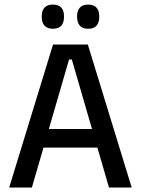

<svg xmlns="http://www.w3.org/2000/svg" viewBox="-20 -838 630 858"><path d="M21 0 217 -639H372.5L568.5 0H467L301 -572H288.5L122.5 0ZM149 -178.5V-261.5H439.5V-178.5ZM216 -709.5Q191.5 -709.5 179 -723.2Q166.5 -737 166.5 -762V-765.5Q166.5 -790.5 179 -804Q191.5 -817.5 216 -817.5Q241.5 -817.5 253.8 -804Q266 -790.5 266 -765.5V-762Q266 -737 253.8 -723.2Q241.5 -709.5 216 -709.5ZM374 -709.5Q349 -709.5 336.8 -723.2Q324.5 -737 324.5 -762V-765.5Q324.5 -790.5 336.8 -804Q349 -817.5 374 -817.5Q399 -817.5 411.2 -804Q423.5 -790.5 423.5 -765.5V-762Q423.5 -737 411.2 -723.2Q399 -709.5 374 -709.5Z"/></svg>

Font: Anek Telugu Medium Medium
Style: Regular
Weight: 500
Version: Version 1.003